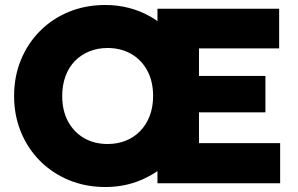

<svg xmlns="http://www.w3.org/2000/svg" viewBox="-20 -735 1197 770"><path d="M402.5 15Q323 15 256.2 -12.8Q189.5 -40.5 140.2 -90Q91 -139.5 63.8 -206Q36.5 -272.5 36.5 -350Q36.5 -428 63.8 -494.5Q91 -561 140.2 -610.5Q189.5 -660 256.2 -687.5Q323 -715 402.5 -715Q452 -715 497.2 -703.2Q542.5 -691.5 581.8 -669.2Q621 -647 653.5 -616L611.5 -565.5V-700H1099.5V-541H778V-430.5H1044.5V-284.5H778V-161H1103.5V0H611.5V-133.5L653.5 -82.5Q605.5 -37.5 541.2 -11.2Q477 15 402.5 15ZM411.5 -157.5Q451.5 -157.5 484.8 -171Q518 -184.5 542.5 -209.8Q567 -235 580.5 -270.5Q594 -306 594 -350Q594 -409 570.5 -452.2Q547 -495.5 505.8 -519Q464.5 -542.5 411.5 -542.5Q372 -542.5 338.5 -529Q305 -515.5 280.5 -490.5Q256 -465.5 242.8 -429.8Q229.5 -394 229.5 -350Q229.5 -291 253 -247.8Q276.5 -204.5 317.5 -181Q358.5 -157.5 411.5 -157.5Z"/></svg>

Font: Geologica Roman ExtraBold
Style: Regular
Weight: 800
Designer: Sindre Bremnes, Frode Helland
Foundry: Monokrom Skriftforlag AS
Version: Version 1.010;gftools[0.9.28]